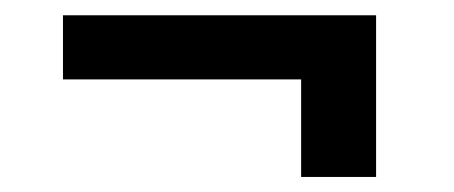

<svg xmlns="http://www.w3.org/2000/svg" viewBox="-20 -413 591 250"><path d="M469.7 -393.1V-309.6H62V-393.1ZM469.7 -355.5V-182.6H372.1V-355.5Z"/></svg>

Font: RobotoDEMO
Style: Regular
Weight: 400
Designer: Christian Robertson
Foundry: Google
Version: Version 2.136